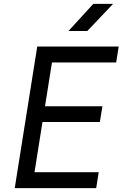

<svg xmlns="http://www.w3.org/2000/svg" viewBox="-20 -970 640 990"><path d="M333 -810H430L563 -950H461ZM56 0H476L489 -82H158L199 -341H495L508 -422H212L248 -648H579L592 -730H172Z"/></svg>

Font: JetBrains Mono
Style: Italic
Weight: 400
Italic angle: -9°
Monospace: yes
Designer: Philipp Nurullin, Konstantin Bulenkov
Foundry: JetBrains
Version: Version 2.305